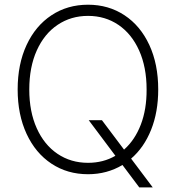

<svg xmlns="http://www.w3.org/2000/svg" viewBox="-20 -737 754 823"><path d="M417 -221.7 511.7 -95.7Q558.1 -136.7 583.5 -202.6Q608.9 -268.6 608.4 -353.5Q608.4 -449.2 576.4 -520.5Q544.4 -591.8 487.5 -630.4Q430.7 -668.9 357.4 -668.9Q284.2 -668.9 227.1 -630.6Q169.9 -592.3 137.7 -520.8Q105.5 -449.2 105.5 -353.5Q105.5 -258.3 137.5 -187.3Q169.4 -116.2 226.6 -77.6Q283.7 -39.1 357.4 -39.1Q422.9 -39.1 474.6 -69.3L360.4 -221.7ZM542 -57.1 634.8 66.4H577.1L504.9 -29.8Q438.5 9.8 357.4 9.8Q269 9.8 200.7 -35.4Q132.3 -80.6 94 -163.1Q55.7 -245.6 55.7 -353.5Q55.7 -461.9 94 -544.2Q132.3 -626.5 200.7 -671.6Q269 -716.8 357.4 -716.8Q445.3 -716.8 513.7 -671.6Q582 -626.5 620.1 -544.2Q658.2 -461.9 658.2 -353.5Q658.2 -256.8 627.7 -180.7Q597.2 -104.5 542 -57.1Z"/></svg>

Font: Pretendard JP ExtraLight
Style: Regular
Weight: 200
Designer: Base glyphs from Inter by Rasmus Andersson; Hangeul glyphs from Noto Sans CJK(Source Han Sans) by Jang Soo-young and Kan
Foundry: Kil Hyung-jin
Version: Version 1.309